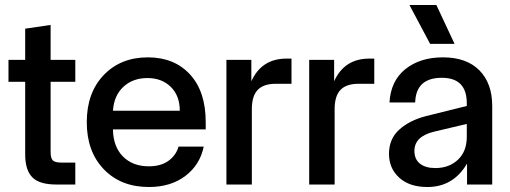

<svg xmlns="http://www.w3.org/2000/svg" viewBox="-20 -740 2045 770"><path d="M206 0Q138 0 109.5 -29Q81 -58 81 -121V-412H14V-500H81V-625L183 -640V-500H282V-412H183V-131Q183 -105 192 -96.5Q201 -88 226 -88H282V0Z M577 10Q465 10 396.5 -61Q328 -132 328 -250Q328 -368 396 -439Q464 -510 573 -510Q679 -510 742 -441.5Q805 -373 805 -250V-221H433Q434 -152 473 -112.5Q512 -73 577 -73Q625 -73 655.5 -95Q686 -117 696 -152H797Q782 -79 723.5 -34.5Q665 10 577 10ZM433 -296H701Q701 -356 665 -391.5Q629 -427 571 -427Q513 -427 475 -392Q437 -357 433 -296Z M888 0V-500H988V-414Q1029 -505 1129 -505H1149V-404H1086Q1037 -404 1013.5 -379.5Q990 -355 990 -302V0Z M1220 0V-500H1320V-414Q1361 -505 1461 -505H1481V-404H1418Q1369 -404 1345.5 -379.5Q1322 -355 1322 -302V0Z M1694 10Q1622 10 1581 -27.5Q1540 -65 1540 -123Q1540 -183 1581 -220Q1622 -257 1687 -274L1852 -315V-326Q1852 -428 1752 -428Q1648 -428 1645 -329H1542Q1547 -416 1606 -463Q1665 -510 1756 -510Q1851 -510 1902.5 -458Q1954 -406 1954 -315V0H1853V-84Q1798 10 1694 10ZM1622 -720H1730L1803 -564H1705ZM1642 -135Q1642 -101 1664.5 -83.5Q1687 -66 1726 -66Q1781 -66 1816.5 -99.5Q1852 -133 1852 -191V-243L1721 -212Q1642 -193 1642 -135Z"/></svg>

Font: TASA Orbiter Display Medium
Style: Regular
Weight: 500
Designer: Weizhong Zhang
Version: Version 1.000;Glyphs 3.1.2 (3151)